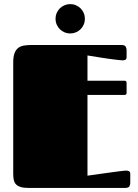

<svg xmlns="http://www.w3.org/2000/svg" viewBox="-20 -922 679 942"><path d="M409.2 -456.1V-60.1Q456.5 -66.9 496.1 -72.3Q512.7 -74.7 529.5 -76.9Q546.4 -79.1 560.5 -81.1Q574.7 -83 585 -84Q595.2 -85 599.1 -85Q607.4 -85 613.3 -81.8Q619.1 -78.6 619.1 -68.8V-23.9Q619.1 -15.1 614.7 -7.6Q610.4 0 593.8 0H119.1Q96.2 0 81.8 -4.4Q67.4 -8.8 59.1 -17.1Q50.8 -25.4 47.9 -38.1Q44.9 -50.8 44.9 -67.9V-616.2Q44.9 -644 51.3 -660.9Q57.6 -677.7 69.3 -686.8Q81.1 -695.8 97.4 -698.5Q113.8 -701.2 133.8 -701.2H575.2Q591.8 -701.2 596.4 -693.6Q601.1 -686 601.1 -676.8V-642.1Q601.1 -632.3 595.9 -629.2Q590.8 -626 582.5 -626Q577.6 -626 567.6 -627Q557.6 -627.9 544.4 -629.6Q531.2 -631.3 516.1 -633.3Q501 -635.3 485.8 -637.7Q450.7 -643.1 409.2 -649.9V-525.9H590.8Q601.1 -525.9 601.1 -515.6V-466.8Q601.1 -456.1 590.8 -456.1ZM252.4 -829.6Q252.4 -844.7 258.1 -857.9Q263.7 -871.1 273.4 -880.9Q283.2 -890.6 296.4 -896.2Q309.6 -901.9 324.2 -901.9Q339.4 -901.9 352.5 -896.2Q365.7 -890.6 375.5 -880.9Q385.3 -871.1 390.9 -857.9Q396.5 -844.7 396.5 -829.6Q396.5 -814.9 390.9 -801.8Q385.3 -788.6 375.5 -778.8Q365.7 -769 352.5 -763.4Q339.4 -757.8 324.2 -757.8Q309.6 -757.8 296.4 -763.4Q283.2 -769 273.4 -778.8Q263.7 -788.6 258.1 -801.8Q252.4 -814.9 252.4 -829.6Z"/></svg>

Font: Fascinate Cyrillic
Style: Regular
Weight: 900
Designer: Denis Ignatov
Foundry: Astigmatic (AOETI)
Version: Version 1.00 November 30, 2018, initial release